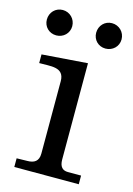

<svg xmlns="http://www.w3.org/2000/svg" viewBox="-102 -698 520 753"><g transform="rotate(15 157.5 -322.0)"><path d="M33.2 -35.2V0H294.9V-35.2H241.2C220.2 -35.2 207 -46.9 207 -77.1V-467.8L22 -454.1V-418.9C65.9 -418 122.1 -430.2 122.1 -372.1V-78.1C122.1 -46.9 104 -36.1 76.2 -36.1ZM6.8 -591.8C6.8 -563 28.8 -541 58.1 -541C86.9 -541 109.9 -563 109.9 -591.8C109.9 -621.1 86.9 -644 58.1 -644C28.8 -644 6.8 -621.1 6.8 -591.8ZM207 -591.8C207 -563 229 -541 257.8 -541C287.1 -541 310.1 -563 310.1 -591.8C310.1 -621.1 287.1 -644 257.8 -644C229 -644 207 -621.1 207 -591.8Z"/></g></svg>

Font: MusGlyphs-Text
Style: Regular
Weight: 400
Version: Version 2.1.1